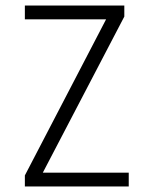

<svg xmlns="http://www.w3.org/2000/svg" viewBox="-20 -675 540 695"><path d="M70 -605V-655H430V-615L135 -50H446V0H70V-40L364 -605Z"/></svg>

Font: TypoPRO Lekton
Style: Regular
Weight: 400
Monospace: yes
Designer: Paolo Mazzetti, Luciano Perondi, Raffaele Flato, Elena Papassissa, Emilio Macchia, Michela Povoleri, Tobias Seemiller, R
Version: Version 34.000